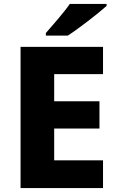

<svg xmlns="http://www.w3.org/2000/svg" viewBox="-20 -1002 595 971"><path d="M519 -972V-982H333C302 -937 244 -872 212 -835V-822H323C376 -856 477 -934 519 -972ZM501 -51V-191H254V-352H483V-490H254V-627H501V-765H84V-51Z"/></svg>

Font: Noto Sans Tamil UI ExtraBold
Style: Regular
Weight: 800
Designer: Jelle Bosma - Monotype Design Team
Foundry: Monotype Imaging Inc.
Version: Version 2.004